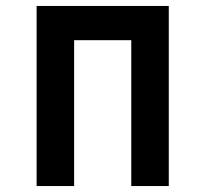

<svg xmlns="http://www.w3.org/2000/svg" viewBox="-20 -625 690 645"><path d="M103 0V-605H547V0H421V-490H229V0Z"/></svg>

Font: Martian Mono SemiCondensed Medium
Style: Regular
Weight: 500
Width: 4
Designer: Roman Shamin
Foundry: Evil Martians
Version: Version 1.000